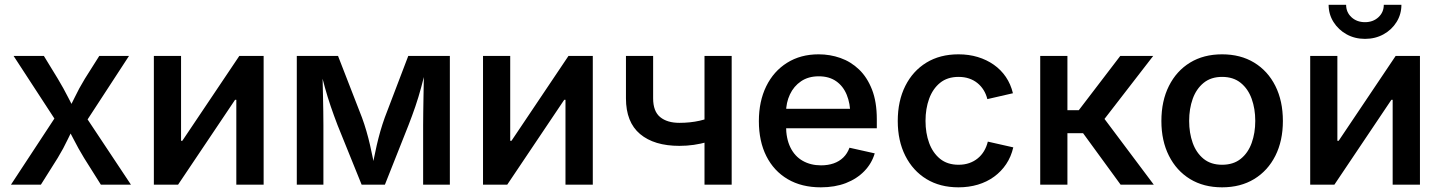

<svg xmlns="http://www.w3.org/2000/svg" viewBox="-20 -783 6110 814"><path d="M26.4 0 239.7 -324.7V-235.8L37.6 -545.9H166L225.1 -449.2Q250 -407.7 269.3 -369.4Q288.6 -331.1 308.1 -295.4H257.8Q278.3 -331.1 296.4 -369.4Q314.5 -407.7 339.8 -449.2L400.9 -545.9H526.9L322.8 -232.9V-319.8L535.2 0H407.7L336.4 -113.3Q311.5 -154.3 292.5 -191.9Q273.4 -229.5 253.4 -264.2H304.2Q284.7 -229.5 267.1 -191.9Q249.5 -154.3 224.6 -113.3L153.3 0Z M1097.7 0H981.9V-359.9H976.6L734.9 0H632.3V-545.9H747.6V-186H752.9L994.6 -545.9H1097.7Z M1238.3 0V-545.9H1413.1L1514.6 -284.7Q1524.9 -256.8 1533.4 -227.3Q1542 -197.8 1548.8 -168Q1555.7 -138.2 1561.3 -109.9Q1566.9 -81.5 1571.3 -56.6H1554.7Q1559.1 -80.6 1564.7 -108.6Q1570.3 -136.7 1577.1 -166.7Q1584 -196.8 1592.5 -226.6Q1601.1 -256.3 1611.3 -284.7L1710.9 -545.9H1887.2V0H1773.9V-252.4Q1773.9 -278.3 1774.4 -308.3Q1774.9 -338.4 1775.4 -370.8Q1775.9 -403.3 1776.6 -436.3Q1777.3 -469.2 1777.8 -500.5H1787.6Q1776.9 -454.1 1765.6 -412.6Q1754.4 -371.1 1741 -331.8Q1727.5 -292.5 1711.9 -252.4L1611.8 0H1513.2L1411.1 -252.4Q1395.5 -293 1382.1 -332.3Q1368.7 -371.6 1357.2 -413.1Q1345.7 -454.6 1335.4 -500.5H1346.7Q1347.2 -472.7 1347.9 -440.4Q1348.6 -408.2 1349.4 -375Q1350.1 -341.8 1350.6 -310.5Q1351.1 -279.3 1351.1 -252.4V0Z M2493.2 0H2377.4V-359.9H2372.1L2130.4 0H2027.8V-545.9H2143.1V-186H2148.4L2390.1 -545.9H2493.2Z M2860.4 -164.6Q2753.4 -164.6 2693.6 -214.8Q2633.8 -265.1 2633.8 -366.2V-545.9H2749V-366.2Q2749 -311 2778.8 -286.6Q2808.6 -262.2 2860.4 -262.2Q2906.2 -262.2 2946.3 -271.2Q2986.3 -280.3 3028.3 -294.9V-197.3Q3005.4 -188.5 2978.3 -180.9Q2951.2 -173.3 2921.6 -168.9Q2892.1 -164.6 2860.4 -164.6ZM2966.8 0V-545.9H3082V0Z M3460 11.2Q3378.4 11.2 3319.6 -23.4Q3260.7 -58.1 3229 -121.1Q3197.3 -184.1 3197.3 -269.5Q3197.3 -353.5 3228.5 -417.2Q3259.8 -481 3316.9 -516.8Q3374 -552.7 3450.7 -552.7Q3499 -552.7 3543.2 -537.1Q3587.4 -521.5 3622.1 -488.3Q3656.7 -455.1 3677 -403.1Q3697.3 -351.1 3697.3 -277.8V-239.3H3257.3V-321.8H3638.7L3585 -295.9Q3585 -344.2 3569.8 -381.1Q3554.7 -418 3524.9 -438.7Q3495.1 -459.5 3451.2 -459.5Q3407.2 -459.5 3376.2 -438.5Q3345.2 -417.5 3328.9 -382.6Q3312.5 -347.7 3312.5 -306.2V-249.5Q3312.5 -195.3 3331.1 -157.7Q3349.6 -120.1 3383.3 -101.1Q3417 -82 3460.9 -82Q3490.2 -82 3514.2 -90.3Q3538.1 -98.6 3555.2 -115.2Q3572.3 -131.8 3581.5 -156.7L3688.5 -132.8Q3675.8 -89.8 3644.3 -57.4Q3612.8 -24.9 3566.2 -6.8Q3519.5 11.2 3460 11.2Z M4043.5 11.2Q3965.3 11.2 3907.7 -23.9Q3850.1 -59.1 3818.1 -122.6Q3786.1 -186 3786.1 -270Q3786.1 -355 3818.1 -418.7Q3850.1 -482.4 3907.7 -517.6Q3965.3 -552.7 4043.5 -552.7Q4087.4 -552.7 4125.2 -541.3Q4163.1 -529.8 4193.4 -508.5Q4223.6 -487.3 4244.4 -456.8Q4265.1 -426.3 4274.4 -387.7L4166 -362.8Q4160.6 -384.3 4149.9 -401.4Q4139.2 -418.5 4123.8 -430.9Q4108.4 -443.4 4088.4 -450.2Q4068.4 -457 4043.9 -457Q3996.6 -457 3965.6 -431.9Q3934.6 -406.7 3919.2 -364.5Q3903.8 -322.3 3903.8 -270.5Q3903.8 -218.8 3919.2 -176.8Q3934.6 -134.8 3965.6 -109.6Q3996.6 -84.5 4043.9 -84.5Q4068.8 -84.5 4089.1 -91.6Q4109.4 -98.6 4125.2 -111.6Q4141.1 -124.5 4151.9 -142.6Q4162.6 -160.6 4168 -182.6L4275.9 -158.2Q4266.6 -118.2 4245.8 -87.2Q4225.1 -56.2 4194.6 -33.9Q4164.1 -11.7 4125.7 -0.2Q4087.4 11.2 4043.5 11.2Z M4390.1 0V-545.9H4505.4V-315.9H4553.7L4729.5 -545.9H4869.1L4662.6 -278.8L4871.6 0H4731L4571.8 -218.3H4505.4V0Z M5161.1 11.2Q5083 11.2 5025.4 -23.9Q4967.8 -59.1 4935.8 -122.6Q4903.8 -186 4903.8 -270Q4903.8 -355 4935.8 -418.7Q4967.8 -482.4 5025.4 -517.6Q5083 -552.7 5161.1 -552.7Q5239.3 -552.7 5297.1 -517.6Q5355 -482.4 5387 -418.7Q5418.9 -355 5418.9 -270Q5418.9 -186 5387 -122.6Q5355 -59.1 5297.1 -23.9Q5239.3 11.2 5161.1 11.2ZM5161.1 -84.5Q5209 -84.5 5240.2 -109.6Q5271.5 -134.8 5286.6 -177Q5301.8 -219.2 5301.8 -270.5Q5301.8 -321.8 5286.6 -364Q5271.5 -406.2 5240.2 -431.6Q5209 -457 5161.1 -457Q5113.8 -457 5082.8 -431.6Q5051.8 -406.2 5036.6 -364Q5021.5 -321.8 5021.5 -270.5Q5021.5 -219.2 5036.6 -177Q5051.8 -134.8 5082.8 -109.6Q5113.8 -84.5 5161.1 -84.5Z M6000 0H5884.3V-359.9H5878.9L5637.2 0H5534.7V-545.9H5649.9V-186H5655.3L5897 -545.9H6000ZM5767.1 -618.2Q5723.6 -618.2 5689 -637.5Q5654.3 -656.7 5633.5 -689.7Q5612.8 -722.7 5612.8 -762.7H5687Q5687 -731 5709.7 -710Q5732.4 -689 5767.1 -689Q5801.3 -689 5824 -710Q5846.7 -731 5846.7 -762.7H5921.4Q5921.4 -722.7 5900.9 -689.7Q5880.4 -656.7 5845.5 -637.5Q5810.5 -618.2 5767.1 -618.2Z"/></svg>

Font: Inter
Style: 540
Weight: 540
Designer: Rasmus Andersson
Foundry: rsms
Version: Version 4.001;git-66647c0bb